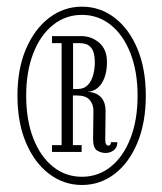

<svg xmlns="http://www.w3.org/2000/svg" viewBox="-20 -726 472 561"><path d="M219.5 -185.5Q166.5 -185.5 123.8 -217.8Q81 -250 56 -308.8Q31 -367.5 31 -446.5Q31 -525 56 -583.2Q81 -641.5 123.8 -674Q166.5 -706.5 219.5 -706.5Q272.5 -706.5 314.8 -674.2Q357 -642 381.5 -583.5Q406 -525 406 -446.5Q406 -367.5 381.5 -308.8Q357 -250 314.8 -217.8Q272.5 -185.5 219.5 -185.5ZM219.5 -209.5Q267 -209.5 303.8 -239Q340.5 -268.5 361.2 -322Q382 -375.5 382 -446.5Q382 -517 361.2 -570.2Q340.5 -623.5 303.8 -653Q267 -682.5 219.5 -682.5Q171.5 -682.5 134.8 -653Q98 -623.5 77.2 -570.2Q56.5 -517 56.5 -446.5Q56.5 -375.5 77.2 -322Q98 -268.5 134.8 -239Q171.5 -209.5 219.5 -209.5ZM288.5 -279Q275.5 -279 263.8 -286.2Q252 -293.5 252 -319.5Q252 -342.5 252.5 -363Q253 -383.5 253 -402.5Q253 -421 242 -434Q231 -447 204.5 -447H193V-302H218.5V-282H132V-302H160V-600H132V-620.5H217.5Q247.5 -620.5 270 -601Q292.5 -581.5 292.5 -545Q292.5 -507 277.5 -483.2Q262.5 -459.5 235.5 -457.5Q260 -457 274.2 -442.8Q288.5 -428.5 288.5 -400.5Q288.5 -377.5 288 -357Q287.5 -336.5 287.5 -317Q287.5 -309 290 -304.8Q292.5 -300.5 296.5 -300.5Q304 -300.5 304 -310.5H323Q322.5 -294 311.8 -286.5Q301 -279 288.5 -279ZM193.5 -466H207Q225.5 -466 236.5 -477.5Q247.5 -489 252.2 -506.8Q257 -524.5 257 -543.5Q257 -560 253.5 -572.5Q250 -585 240.2 -592.5Q230.5 -600 211.5 -600H193.5Z"/></svg>

Font: Imbue 24pt Light
Style: Regular
Weight: 300
Designer: Tyler Finck
Foundry: Etcetera Type Company
Version: Version 1.102